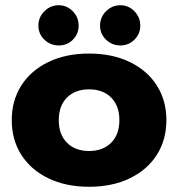

<svg xmlns="http://www.w3.org/2000/svg" viewBox="-20 -700 682 735"><path d="M127 -602Q127 -634 150 -657Q173 -680 205 -680Q236 -680 258.5 -657Q281 -634 281 -602Q281 -570 259 -548Q237 -526 205 -526Q173 -526 150 -548Q127 -570 127 -602ZM363 -602Q363 -634 386 -657Q409 -680 441 -680Q472 -680 494.5 -657Q517 -634 517 -602Q517 -570 494.5 -548Q472 -526 441 -526Q409 -526 386 -548Q363 -570 363 -602ZM25 -240Q25 -315 61.5 -372.5Q98 -430 165 -462.5Q232 -495 321 -495Q410 -495 477 -462.5Q544 -430 580.5 -372.5Q617 -315 617 -240Q617 -165 580.5 -107.5Q544 -50 477 -17.5Q410 15 321 15Q232 15 165 -17.5Q98 -50 61.5 -107.5Q25 -165 25 -240ZM437 -240Q437 -295 405.5 -326.5Q374 -358 321 -358Q268 -358 236.5 -326.5Q205 -295 205 -240Q205 -185 236.5 -153.5Q268 -122 321 -122Q374 -122 405.5 -153.5Q437 -185 437 -240Z"/></svg>

Font: Prompt
Style: Bold
Weight: 700
Designer: Katatrad Team
Foundry: CadsonDemak
Version: Version 1.000